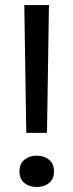

<svg xmlns="http://www.w3.org/2000/svg" viewBox="-20 -728 290 760"><path d="M76.2 -708H173.8L166 -202.1H84ZM125.2 12.2Q95.7 12.2 76.4 -3.7Q57.1 -19.5 57.1 -49.6Q57.1 -79.6 76.4 -95.7Q95.7 -111.8 125.2 -111.8Q154.8 -111.8 174.3 -95.7Q193.8 -79.6 193.8 -49.6Q193.8 -19.5 174.3 -3.7Q154.8 12.2 125.2 12.2Z"/></svg>

Font: Inder
Style: Regular
Weight: 400
Designer: Irina Smirnova
Foundry: Irina Smirnova
Version: Version 1.001